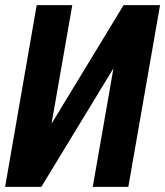

<svg xmlns="http://www.w3.org/2000/svg" viewBox="-20 -731 646 751"><path d="M181.6 -247.1 463.4 -710.9H606L481.9 0H342.8L423.8 -463.9L141.6 0H0L123.5 -710.9H262.7Z"/></svg>

Font: Roboto Condensed
Style: Bold Italic
Weight: 700
Italic angle: -12°
Designer: Christian Robertson
Foundry: Google
Version: Version 3.0